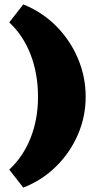

<svg xmlns="http://www.w3.org/2000/svg" viewBox="-20 -731 452 874"><path d="M22 41Q85 -17 119 -102.5Q153 -188 153 -290Q153 -396 119 -483.5Q85 -571 22 -629L86 -711Q171 -677 235 -613Q299 -549 334.5 -465.5Q370 -382 370 -290Q370 -200 334.5 -118Q299 -36 235 27Q171 90 86 123Z"/></svg>

Font: Ysabeau Black
Style: Regular
Weight: 900
Designer: Christian Thalmann (Catharsis Fonts)
Version: Version 0.003